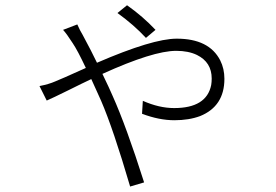

<svg xmlns="http://www.w3.org/2000/svg" viewBox="-20 -638 1040 724"><path d="M566.4 -525.4 530.3 -495.1Q485.4 -543.9 422.9 -588.9L459 -618.2Q518.6 -576.2 566.4 -525.4ZM217.8 -525.4 271.5 -545.9Q281.2 -523.4 292 -505.9Q326.2 -442.4 345.7 -401.4Q555.7 -492.2 646.5 -492.2Q768.6 -492.2 810.5 -410.2Q826.2 -378.9 826.2 -340.8Q826.2 -237.3 734.4 -200.2Q692.4 -184.6 637.7 -184.6Q580.1 -184.6 515.6 -209L518.6 -257.8Q580.1 -230.5 636.7 -230.5Q758.8 -230.5 776.4 -317.4Q778.3 -329.1 778.3 -341.8Q778.3 -403.3 722.7 -430.7Q690.4 -446.3 644.5 -446.3Q557.6 -446.3 366.2 -359.4Q393.6 -302.7 404.3 -277.3Q456.1 -162.1 523.4 49.8L470.7 65.4Q407.2 -151.4 361.3 -257.8Q355.5 -271.5 342.8 -298.8Q330.1 -326.2 324.2 -339.8Q293 -325.2 238.3 -297.9Q176.8 -267.6 156.2 -258.8L128.9 -313.5Q164.1 -320.3 188.5 -331.1Q204.1 -336.9 303.7 -381.8Q272.5 -448.2 253.9 -475.6Q231.4 -510.7 217.8 -525.4Z"/></svg>

Font: Taipei Sans TC Beta Light
Style: Regular
Weight: 300
Designer: JT Foundry
Foundry: JT Foundry
Version: Version 1.000